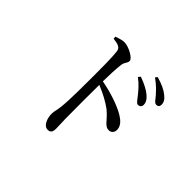

<svg xmlns="http://www.w3.org/2000/svg" viewBox="-168 -1027 1336 1336"><g transform="rotate(45 500.0 -359.5)"><path d="M305 -728C354 -722 379 -714 383 -682C390 -633 390 -520 390 -439C390 -367 390 -212 382 -138C378 -98 369 -78 369 -55C369 -9 389 45 428 45C455 45 465 31 465 -3C465 -19 463 -50 462 -96C461 -197 461 -352 462 -430C526 -404 575 -377 616 -347C680 -294 690 -253 731 -253C757 -253 771 -273 771 -296C771 -332 744 -359 710 -380C655 -414 559 -447 462 -465C463 -522 465 -590 471 -635C475 -668 494 -674 494 -697C494 -723 420 -764 375 -764C354 -764 331 -755 304 -747ZM613 -659C658 -625 683 -593 704 -567C724 -542 735 -522 751 -522C768 -522 779 -533 779 -551C779 -571 770 -590 745 -612C718 -636 678 -656 626 -675ZM699 -741C747 -707 769 -681 790 -658C812 -632 823 -612 840 -612C857 -612 866 -621 866 -639C866 -661 856 -681 829 -701C804 -722 764 -741 711 -756Z"/></g></svg>

Font: Source Han Serif JP Medium
Style: Regular
Weight: 500
Designer: Ryoko NISHIZUKA 西塚涼子 (kana & ideographs); Frank Grießhammer (Latin, Greek & Cyrillic); Wenlong ZHANG 张文龙 (bopomofo); San
Foundry: Adobe Systems Incorporated
Version: Version 1.001;PS 1.001;hotconv 16.6.54;makeotf.lib2.5.65590